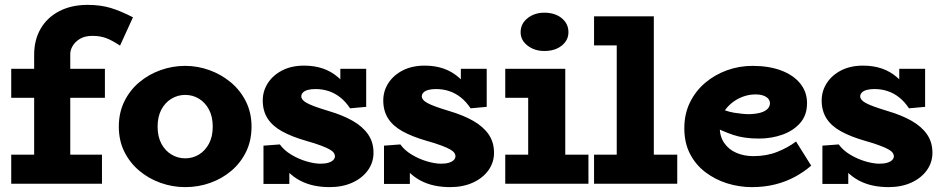

<svg xmlns="http://www.w3.org/2000/svg" viewBox="-20 -753 3862 787"><path d="M120 -66V-529Q120 -590 147 -636Q174 -682 223.5 -707.5Q273 -733 339 -733Q393 -733 435 -720Q477 -707 525 -682L472 -566Q439 -588 414.5 -597Q390 -606 359 -606Q328 -606 308 -594Q288 -582 278 -565Q268 -548 268 -532V-66ZM26 0V-119H398V0ZM26 -352V-471H410V-352Z M739 14Q687 14 638 -3.5Q589 -21 550.5 -53.5Q512 -86 489.5 -131.5Q467 -177 467 -234Q467 -291 489.5 -337Q512 -383 550.5 -415.5Q589 -448 638 -465.5Q687 -483 739 -483Q790 -483 838.5 -465.5Q887 -448 926 -415.5Q965 -383 988 -337Q1011 -291 1011 -234Q1011 -177 989 -131.5Q967 -86 929 -53.5Q891 -21 842 -3.5Q793 14 739 14ZM739 -104Q770 -104 795.5 -119.5Q821 -135 836.5 -164Q852 -193 852 -234Q852 -275 836.5 -304Q821 -333 795.5 -348.5Q770 -364 739 -364Q709 -364 683 -348.5Q657 -333 641.5 -304Q626 -275 626 -234Q626 -193 641.5 -164Q657 -135 683 -119.5Q709 -104 739 -104Z M1331 14Q1297 14 1266.5 7.5Q1236 1 1209.5 -13Q1183 -27 1160 -50Q1137 -73 1119 -105L1166 -108V1H1060V-156L1127 -161Q1144 -137 1174 -119Q1204 -101 1236.5 -91.5Q1269 -82 1294 -82Q1313 -82 1326 -86Q1339 -90 1346 -97Q1353 -104 1353 -113Q1353 -119 1348.5 -126Q1344 -133 1332 -140Q1320 -147 1296.5 -156Q1273 -165 1234 -176Q1175 -193 1135.5 -215Q1096 -237 1076.5 -268Q1057 -299 1057 -341Q1057 -380 1078 -412.5Q1099 -445 1137 -464.5Q1175 -484 1227 -484Q1269 -484 1304 -472Q1339 -460 1368.5 -434Q1398 -408 1422 -365L1375 -361V-471H1481V-315L1415 -309Q1397 -336 1375 -353.5Q1353 -371 1327.5 -379.5Q1302 -388 1273 -388Q1255 -388 1242 -384.5Q1229 -381 1222 -374Q1215 -367 1215 -358Q1215 -351 1220 -344.5Q1225 -338 1237.5 -331Q1250 -324 1272 -316Q1294 -308 1327 -298Q1385 -281 1426 -257.5Q1467 -234 1489 -202Q1511 -170 1511 -127Q1511 -87 1488 -55Q1465 -23 1424.5 -4.5Q1384 14 1331 14Z M1825 14Q1791 14 1760.5 7.5Q1730 1 1703.5 -13Q1677 -27 1654 -50Q1631 -73 1613 -105L1660 -108V1H1554V-156L1621 -161Q1638 -137 1668 -119Q1698 -101 1730.5 -91.5Q1763 -82 1788 -82Q1807 -82 1820 -86Q1833 -90 1840 -97Q1847 -104 1847 -113Q1847 -119 1842.5 -126Q1838 -133 1826 -140Q1814 -147 1790.5 -156Q1767 -165 1728 -176Q1669 -193 1629.5 -215Q1590 -237 1570.5 -268Q1551 -299 1551 -341Q1551 -380 1572 -412.5Q1593 -445 1631 -464.5Q1669 -484 1721 -484Q1763 -484 1798 -472Q1833 -460 1862.5 -434Q1892 -408 1916 -365L1869 -361V-471H1975V-315L1909 -309Q1891 -336 1869 -353.5Q1847 -371 1821.5 -379.5Q1796 -388 1767 -388Q1749 -388 1736 -384.5Q1723 -381 1716 -374Q1709 -367 1709 -358Q1709 -351 1714 -344.5Q1719 -338 1731.5 -331Q1744 -324 1766 -316Q1788 -308 1821 -298Q1879 -281 1920 -257.5Q1961 -234 1983 -202Q2005 -170 2005 -127Q2005 -87 1982 -55Q1959 -23 1918.5 -4.5Q1878 14 1825 14Z M2145 -40V-471H2297V-40ZM2051 0V-119H2392V0ZM2051 -352V-471H2255V-352ZM2211 -544Q2171 -544 2142.5 -566Q2114 -588 2114 -621Q2114 -656 2142.5 -678.5Q2171 -701 2211 -701Q2255 -701 2282.5 -678.5Q2310 -656 2310 -621Q2310 -588 2282.5 -566Q2255 -544 2211 -544Z M2508 -40V-686H2660V-40ZM2415 0V-119H2756V0ZM2415 -567V-686H2650V-567Z M3062 14Q3010 14 2960.5 -1.5Q2911 -17 2871 -47.5Q2831 -78 2808 -123Q2785 -168 2785 -227Q2785 -286 2808 -333Q2831 -380 2870.5 -413.5Q2910 -447 2960 -465Q3010 -483 3065 -483Q3131 -483 3181 -464.5Q3231 -446 3259.5 -411.5Q3288 -377 3288 -330Q3288 -281 3260 -249Q3232 -217 3187 -201Q3142 -185 3091 -185Q3030 -185 2985.5 -200Q2941 -215 2897 -238V-323Q2952 -297 2988.5 -291Q3025 -285 3052 -285Q3080 -286 3098.5 -291.5Q3117 -297 3126.5 -307Q3136 -317 3136 -330Q3136 -346 3120 -356Q3104 -366 3077 -366Q3049 -366 3023 -356Q2997 -346 2976 -328Q2955 -310 2942.5 -286Q2930 -262 2930 -233Q2930 -194 2948.5 -167Q2967 -140 2998.5 -126.5Q3030 -113 3068 -113Q3122 -113 3166 -130.5Q3210 -148 3243 -173L3305 -74Q3275 -48 3238 -28Q3201 -8 3157 3Q3113 14 3062 14Z M3622 14Q3588 14 3557.5 7.5Q3527 1 3500.5 -13Q3474 -27 3451 -50Q3428 -73 3410 -105L3457 -108V1H3351V-156L3418 -161Q3435 -137 3465 -119Q3495 -101 3527.5 -91.5Q3560 -82 3585 -82Q3604 -82 3617 -86Q3630 -90 3637 -97Q3644 -104 3644 -113Q3644 -119 3639.5 -126Q3635 -133 3623 -140Q3611 -147 3587.5 -156Q3564 -165 3525 -176Q3466 -193 3426.5 -215Q3387 -237 3367.5 -268Q3348 -299 3348 -341Q3348 -380 3369 -412.5Q3390 -445 3428 -464.5Q3466 -484 3518 -484Q3560 -484 3595 -472Q3630 -460 3659.5 -434Q3689 -408 3713 -365L3666 -361V-471H3772V-315L3706 -309Q3688 -336 3666 -353.5Q3644 -371 3618.5 -379.5Q3593 -388 3564 -388Q3546 -388 3533 -384.5Q3520 -381 3513 -374Q3506 -367 3506 -358Q3506 -351 3511 -344.5Q3516 -338 3528.5 -331Q3541 -324 3563 -316Q3585 -308 3618 -298Q3676 -281 3717 -257.5Q3758 -234 3780 -202Q3802 -170 3802 -127Q3802 -87 3779 -55Q3756 -23 3715.5 -4.5Q3675 14 3622 14Z"/></svg>

Font: BioRhyme ExtraBold
Style: Regular
Weight: 800
Designer: Aoife Mooney
Foundry: Aoife Mooney Type
Version: Version 1.600;gftools[0.9.33]